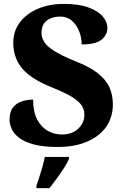

<svg xmlns="http://www.w3.org/2000/svg" viewBox="-20 -744 633 985"><path d="M277 10Q202 10 153.5 -3Q105 -16 77.5 -37.5Q50 -59 39.5 -83.5Q29 -108 29 -129Q29 -170 46 -192Q63 -214 90.5 -223.5Q118 -233 150 -233Q150 -170 171 -130.5Q192 -91 225.5 -72.5Q259 -54 296 -54Q352 -54 382.5 -85Q413 -116 413 -155Q413 -188 392.5 -211.5Q372 -235 334 -255.5Q296 -276 241 -298Q167 -328 125.5 -362Q84 -396 66 -436.5Q48 -477 48 -523Q48 -585 82.5 -630Q117 -675 175.5 -699.5Q234 -724 308 -724Q385 -724 434.5 -705.5Q484 -687 507.5 -659Q531 -631 531 -601Q531 -565 501 -540.5Q471 -516 399 -516Q399 -550 386.5 -582.5Q374 -615 349.5 -637Q325 -659 288 -659Q247 -659 220 -638.5Q193 -618 193 -575Q193 -552 206.5 -529.5Q220 -507 257.5 -483Q295 -459 366 -430Q439 -402 481.5 -368.5Q524 -335 541.5 -296Q559 -257 559 -208Q559 -143 525 -94Q491 -45 427 -17.5Q363 10 277 10ZM167 208Q174 188 182.5 162Q191 136 198.5 109Q206 82 210 61H334V71Q325 92 308 118.5Q291 145 271 172Q251 199 234 221H167Z"/></svg>

Font: Noto Serif Hebrew ExtraBold
Style: Regular
Weight: 800
Version: Version 2.003